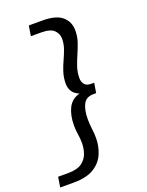

<svg xmlns="http://www.w3.org/2000/svg" viewBox="-212 -824 856 1119"><g transform="rotate(-20 216.5 -265.0)"><path d="M357 -620Q357 -583 346 -550Q335 -517 320.5 -484.5Q306 -452 295 -419Q284 -386 284 -350Q284 -327 296.5 -311.5Q309 -296 338 -296H356L346 -235H329Q283 -235 265.5 -200Q248 -165 248 -110Q248 -79 252 -48Q256 -17 256 11Q256 60 237 106Q218 152 172 181Q126 210 47 210H-39L-29 147H33Q91 147 120 125Q149 103 159 71.5Q169 40 169 10Q169 -19 164.5 -45.5Q160 -72 160 -102Q160 -165 182 -209Q204 -253 254 -266Q223 -279 210.5 -300Q198 -321 198 -347Q198 -384 208.5 -417Q219 -450 233 -480Q247 -510 257.5 -540Q268 -570 268 -601Q268 -632 245.5 -654.5Q223 -677 165 -677H102L112 -740H198Q281 -740 319 -707Q357 -674 357 -620Z"/></g></svg>

Font: Georama ExtraExtended
Style: Italic
Weight: 400
Width: 8
Italic angle: -9°
Designer: Jean-Baptiste Levee
Foundry: Production Type
Version: Version 1.000